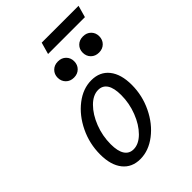

<svg xmlns="http://www.w3.org/2000/svg" viewBox="-216 -819 927 927"><g transform="rotate(-45 248.0 -355.5)"><path d="M62.1 -141.9Q62.1 -215.3 93.5 -280.6Q125 -346 176.6 -385.9Q228.2 -425.8 285.5 -425.8Q343.5 -425.8 375.8 -385.1Q408.1 -344.4 408.1 -271.8Q408.1 -199.2 376.6 -133.9Q345.2 -68.5 293.1 -28.6Q241.1 11.3 183.9 11.3Q126.6 11.3 94.4 -29Q62.1 -69.4 62.1 -141.9ZM337.1 -273.4Q337.1 -321 321.4 -345.2Q305.6 -369.4 275.8 -369.4Q240.3 -369.4 207.3 -336.3Q174.2 -303.2 153.6 -250.4Q133.1 -197.6 133.1 -141.1Q133.1 -93.5 148.8 -69.4Q164.5 -45.2 194.4 -45.2Q229.8 -45.2 262.9 -78.2Q296 -111.3 316.5 -164.1Q337.1 -216.9 337.1 -273.4ZM350 -549.2Q350 -572.6 365.7 -588.3Q381.5 -604 406.5 -604Q431.5 -604 447.2 -588.3Q462.9 -572.6 462.9 -549.2Q462.9 -525 447.2 -509.3Q431.5 -493.5 406.5 -493.5Q381.5 -493.5 365.7 -509.3Q350 -525 350 -549.2ZM179 -549.2Q179 -572.6 194.8 -588.3Q210.5 -604 235.5 -604Q260.5 -604 276.2 -588.3Q291.9 -572.6 291.9 -549.2Q291.9 -525 276.2 -509.3Q260.5 -493.5 235.5 -493.5Q210.5 -493.5 194.8 -509.3Q179 -525 179 -549.2ZM244.4 -723.4H496L479 -662.9H227.4Z"/></g></svg>

Font: Playfair Micro SmCond SmLight
Style: Italic
Weight: 360
Width: 4
Italic angle: -15.6°
Designer: Claus Eggers Sørensen
Foundry: Claus Eggers Sørensen
Version: Version 2.203;Glyphs 3.3 (3326)